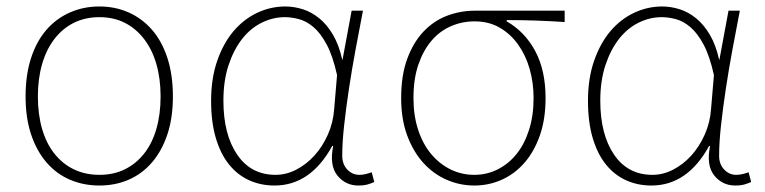

<svg xmlns="http://www.w3.org/2000/svg" viewBox="-20 -560 2364 593"><path d="M287 13Q238 13 196 -5Q154 -23 123.5 -58.5Q93 -94 76 -145Q59 -196 59 -262Q59 -329 76 -381Q93 -433 123.5 -468Q154 -503 196 -521.5Q238 -540 287 -540Q336 -540 377.5 -521.5Q419 -503 449.5 -468Q480 -433 497 -381Q514 -329 514 -262Q514 -196 497 -145Q480 -94 449.5 -58.5Q419 -23 377.5 -5Q336 13 287 13ZM287 -20Q331 -20 365.5 -37Q400 -54 425 -85.5Q450 -117 463 -162Q476 -207 476 -262Q476 -317 463 -362Q450 -407 425 -439.5Q400 -472 365.5 -489.5Q331 -507 287 -507Q243 -507 208 -489.5Q173 -472 148 -439.5Q123 -407 110 -362Q97 -317 97 -262Q97 -207 110 -162Q123 -117 148 -85.5Q173 -54 208 -37Q243 -20 287 -20Z M828 13Q785 13 749 -3.5Q713 -20 687 -52.5Q661 -85 646.5 -134Q632 -183 632 -249Q632 -318 651 -372.5Q670 -427 701.5 -464Q733 -501 774.5 -520.5Q816 -540 861 -540Q888 -540 915 -531.5Q942 -523 966 -503.5Q990 -484 1008.5 -452.5Q1027 -421 1037 -376H1038L1066 -527H1101Q1090 -470 1078.5 -408.5Q1067 -347 1058 -287.5Q1049 -228 1043 -174Q1037 -120 1037 -79Q1037 -53 1052.5 -36.5Q1068 -20 1090 -20Q1100 -20 1110 -22.5Q1120 -25 1128 -28L1136 2Q1128 6 1116 9.5Q1104 13 1087 13Q1047 13 1022 -18Q997 -49 1009 -109H1006Q939 13 828 13ZM831 -20Q864 -20 895 -36Q926 -52 951 -79.5Q976 -107 992.5 -144Q1009 -181 1012 -222L1021 -328Q1008 -387 989 -422.5Q970 -458 948 -476.5Q926 -495 903 -501Q880 -507 860 -507Q823 -507 788.5 -490Q754 -473 728 -440Q702 -407 686 -359Q670 -311 670 -249Q670 -145 712.5 -82.5Q755 -20 831 -20Z M1445 13Q1400 13 1359 -5Q1318 -23 1287 -57.5Q1256 -92 1237.5 -142Q1219 -192 1219 -257Q1219 -328 1238 -379Q1257 -430 1288.5 -463Q1320 -496 1361 -511.5Q1402 -527 1447 -527H1724V-492Q1678 -495 1634.5 -496.5Q1591 -498 1545 -498V-494Q1601 -462 1633 -402.5Q1665 -343 1665 -257Q1665 -192 1647.5 -142Q1630 -92 1600 -57.5Q1570 -23 1530 -5Q1490 13 1445 13ZM1445 -20Q1484 -20 1517.5 -37Q1551 -54 1575.5 -84.5Q1600 -115 1614 -159Q1628 -203 1628 -257Q1628 -304 1616 -346.5Q1604 -389 1580.5 -422Q1557 -455 1523.5 -474.5Q1490 -494 1446 -494Q1407 -494 1372.5 -479Q1338 -464 1312.5 -434Q1287 -404 1272 -360Q1257 -316 1257 -257Q1257 -203 1271.5 -159Q1286 -115 1311.5 -84.5Q1337 -54 1371 -37Q1405 -20 1445 -20Z M1992 13Q1949 13 1913 -3.5Q1877 -20 1851 -52.5Q1825 -85 1810.5 -134Q1796 -183 1796 -249Q1796 -318 1815 -372.5Q1834 -427 1865.5 -464Q1897 -501 1938.5 -520.5Q1980 -540 2025 -540Q2052 -540 2079 -531.5Q2106 -523 2130 -503.5Q2154 -484 2172.5 -452.5Q2191 -421 2201 -376H2202L2230 -527H2265Q2254 -470 2242.5 -408.5Q2231 -347 2222 -287.5Q2213 -228 2207 -174Q2201 -120 2201 -79Q2201 -53 2216.5 -36.5Q2232 -20 2254 -20Q2264 -20 2274 -22.5Q2284 -25 2292 -28L2300 2Q2292 6 2280 9.5Q2268 13 2251 13Q2211 13 2186 -18Q2161 -49 2173 -109H2170Q2103 13 1992 13ZM1995 -20Q2028 -20 2059 -36Q2090 -52 2115 -79.5Q2140 -107 2156.5 -144Q2173 -181 2176 -222L2185 -328Q2172 -387 2153 -422.5Q2134 -458 2112 -476.5Q2090 -495 2067 -501Q2044 -507 2024 -507Q1987 -507 1952.5 -490Q1918 -473 1892 -440Q1866 -407 1850 -359Q1834 -311 1834 -249Q1834 -145 1876.5 -82.5Q1919 -20 1995 -20Z"/></svg>

Font: Kinto Sans Thin
Style: Regular
Weight: 100
Designer: Authors: Ryoko NISHIZUKA  (kana & ideographs); Paul D. Hunt (Latin, Greek & Cyrillic); Wenlong ZHANG  (bopomofo); Sandol
Foundry: Adobe Systems Incorporated, ookami Inc.
Version: Version 0.001